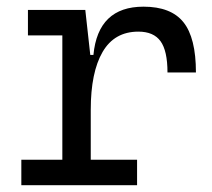

<svg xmlns="http://www.w3.org/2000/svg" viewBox="-20 -547 626 567"><path d="M248 -222.7V-75.2H384.8V0H43V-75.2H164.1V-442.4H62.5V-517.6H231.9L246.6 -384.8H255.9Q269.5 -527.3 403.8 -527.3Q484.9 -527.3 521.7 -481.4Q558.6 -435.5 558.6 -333H474.6Q474.6 -397 454.1 -425.3Q433.6 -453.6 388.7 -453.6Q317.9 -453.6 283 -393.6Q248 -333.5 248 -222.7Z"/></svg>

Font: CaskaydiaMono NF SemiLight
Style: Regular
Weight: 350
Designer: Aaron Bell
Foundry: Saja Typeworks
Version: Version 2111.001; ttfautohint (v1.8.4);Nerd Fonts 3.1.1